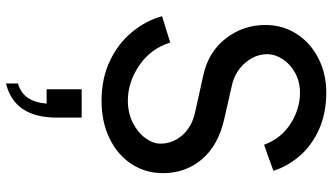

<svg xmlns="http://www.w3.org/2000/svg" viewBox="-260 -538 1136 657"><g transform="rotate(90 308.5 -209.0)"><path d="M35 -195 125 -223Q146 -156 203.5 -117Q261 -78 324 -78Q366 -78 399.5 -95Q433 -112 452 -138Q471 -164 471 -190Q471 -231 442.5 -264Q414 -297 364 -308L238 -336Q158 -353 111.5 -412.5Q65 -472 65 -549Q65 -608 95.5 -655.5Q126 -703 179 -730Q232 -757 296 -757Q367 -757 422.5 -732Q478 -707 513.5 -665.5Q549 -624 564 -576L475 -544Q453 -603 402.5 -635Q352 -667 297 -667Q259 -667 229 -650.5Q199 -634 182 -608Q165 -582 165 -555Q165 -513 195.5 -478.5Q226 -444 272 -434L386 -408Q476 -388 524 -332Q572 -276 572 -198Q572 -139 541 -91Q510 -43 453.5 -15.5Q397 12 324 12Q248 12 188 -16.5Q128 -45 89 -92.5Q50 -140 35 -195ZM334 200H285V80H382V165Q382 238 352.5 281.5Q323 325 265 339V298Q328 281 334 200Z"/></g></svg>

Font: BLUETTI 2.0 Normal
Style: Normal
Weight: 400
Designer: Stijn de Vries
Foundry: tokotype
Version: Version 2.005;October 31, 2023;FontCreator 14.0.0.2814 64-bi